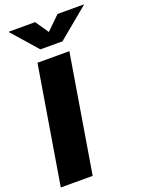

<svg xmlns="http://www.w3.org/2000/svg" viewBox="-174 -1035 839 1116"><g transform="rotate(-20 245.5 -477.0)"><path d="M319.3 -727.5 198.7 0H1.5L122.1 -727.5ZM189.9 -954.1 245.6 -873 328.6 -954.1H490.7L490.2 -951.2L301.3 -794.9H164.6L27.3 -951.2L27.8 -954.1Z"/></g></svg>

Font: Inter Black
Style: Italic
Weight: 900
Italic angle: -9.39999°
Designer: Rasmus Andersson
Foundry: rsms
Version: Version 4.000;git-a52131595